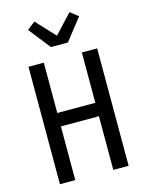

<svg xmlns="http://www.w3.org/2000/svg" viewBox="-142 -1075 885 1161"><g transform="rotate(-15 300.0 -495.0)"><path d="M85 0V-735H181V-420H419V-735H515V0H419V-336H181V0ZM247 -815 140 -951 190 -990 300 -872 410 -990 460 -951 353 -815Z"/></g></svg>

Font: Iosevka Aile Medium
Style: Regular
Weight: 500
Designer: Belleve Invis
Foundry: Belleve Invis
Version: Version 27.3.5; ttfautohint (v1.8.4)